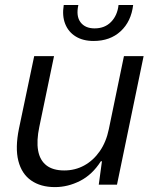

<svg xmlns="http://www.w3.org/2000/svg" viewBox="-20 -754 629 784"><path d="M204.4 10Q146 10 107.2 -17.1Q68.4 -44.1 54.9 -97.2Q41.4 -150.3 57.4 -228.7L119.6 -524.7H200.6L140.6 -236.3Q128.6 -179.4 135.6 -139.6Q142.7 -99.7 169.3 -78.9Q195.9 -58 242.4 -58Q286.7 -58 323.8 -78.3Q360.9 -98.6 387.3 -136.4Q413.7 -174.3 424.4 -226.7L486.1 -524.7H566.4L457.7 0H383.3L396.3 -95.6H391.9Q356.9 -40.7 307.1 -15.4Q257.3 10 204.4 10ZM362 -586.7Q319 -586.7 289.1 -605.1Q259.3 -623.4 246.2 -656.5Q233.1 -689.6 240.3 -733.6H300Q289.9 -688.4 308.7 -663.3Q327.6 -638.1 366.3 -638.1Q407.9 -638.1 433.6 -664.6Q459.4 -691.1 464 -733.6H523.7Q515.6 -666 472.6 -626.4Q429.7 -586.7 362 -586.7Z"/></svg>

Font: Mona Sans
Style: Italic
Weight: 200
Italic angle: -11.6951°
Designer: Deni Anggara
Foundry: GitHub
Version: Version 2.000